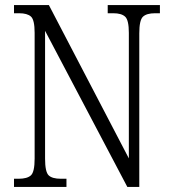

<svg xmlns="http://www.w3.org/2000/svg" viewBox="-20 -734 675 754"><path d="M35 0V-32H53Q87 -32 101.5 -45.5Q116 -59 116 -111V-605Q116 -656 101.5 -669Q87 -682 55 -682H35V-714H172L486 -112V-605Q486 -655 471.5 -668.5Q457 -682 425 -682H403V-714H608V-682H589Q556 -682 541.5 -668.5Q527 -655 527 -603V0H480L157 -613V-111Q157 -59 171 -45.5Q185 -32 219 -32H241V0Z"/></svg>

Font: Noto Serif Tamil Condensed Light
Style: Regular
Weight: 300
Width: 3
Designer: Indian Type Foundry, Tom Grace, and the Monotype Design Team
Foundry: Monotype Imaging Inc.
Version: Version 2.004; ttfautohint (v1.8.4.7-5d5b)